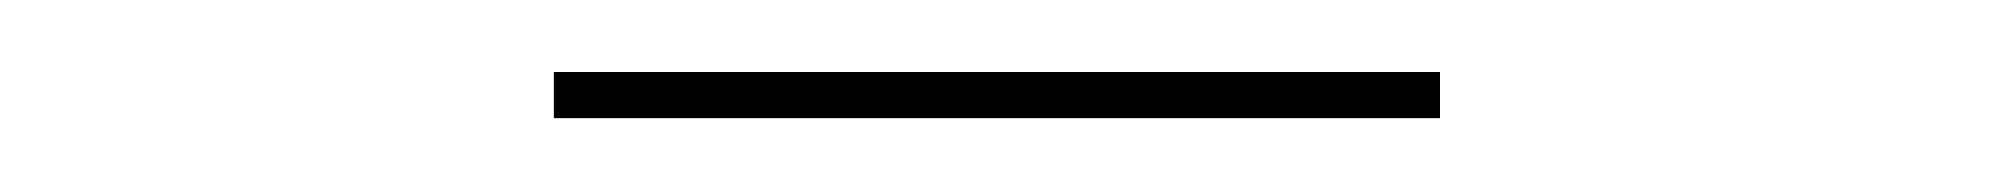

<svg xmlns="http://www.w3.org/2000/svg" viewBox="-20 -882 540 52"><path d="M130 -850V-862.5H370V-850Z"/></svg>

Font: Bodoni Moda 18pt
Style: Regular
Weight: 400
Designer: Owen Earl
Foundry: indestructible type
Version: Version 2.005